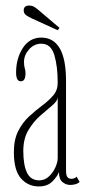

<svg xmlns="http://www.w3.org/2000/svg" viewBox="-20 -662 314 692"><path d="M120 10Q81.5 10 55.8 -18.8Q30 -47.5 30 -113.5Q30 -159.5 46 -190.5Q62 -221.5 85.5 -243Q109 -264.5 132.5 -282Q156 -299.5 172 -318.2Q188 -337 188 -363.5Q188 -423 175.8 -463.8Q163.5 -504.5 129 -504.5Q103 -504.5 84.8 -484Q66.5 -463.5 66.5 -439Q66.5 -424 69.2 -416.2Q72 -408.5 72 -397Q72 -385 68.2 -377Q64.5 -369 54.5 -369Q38 -369 38 -401Q38 -451 62.2 -488.8Q86.5 -526.5 129 -526.5Q172.5 -526.5 195.2 -488Q218 -449.5 218 -369V-47Q218 -29.5 223.2 -23.5Q228.5 -17.5 237 -17.5Q243.5 -17.5 248.8 -20Q254 -22.5 256.5 -25L267 -6Q255 4.5 232.5 4.5Q218 4.5 205.2 -5.8Q192.5 -16 192.5 -42Q187 -26.5 169 -8.2Q151 10 120 10ZM121.5 -12Q141.5 -12 156.5 -26.2Q171.5 -40.5 179.8 -59.2Q188 -78 188 -92.5V-311.5Q187 -297.5 168 -281.8Q149 -266 124.8 -244.8Q100.5 -223.5 82.2 -192.8Q64 -162 64 -118Q64 -67.5 77.2 -39.8Q90.5 -12 121.5 -12ZM188 -553 94 -596Q82 -601.5 73.8 -607.5Q65.5 -613.5 65.5 -624.5Q65.5 -642 85 -642Q94.5 -642 101.5 -638.2Q108.5 -634.5 115 -629L194.5 -561.5Z"/></svg>

Font: Imbue 50pt Thin
Style: Regular
Weight: 100
Designer: Tyler Finck
Foundry: Etcetera Type Company
Version: Version 1.102; ttfautohint (v1.8.3)